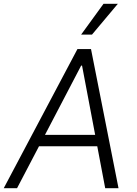

<svg xmlns="http://www.w3.org/2000/svg" viewBox="-37 -984 714 1004"><path d="M52.2 0H-17.4L367.9 -727.3H438.9L582.7 0H513.1L471.6 -219.1H166.9ZM198.2 -278.8H460.6L392 -641H387.4ZM387.1 -802.9 504.3 -964.1H579.2L443.9 -802.9Z"/></svg>

Font: Inter Light  BETA
Style: Italic
Weight: 300
Italic angle: 9.39999°
Designer: Rasmus Andersson
Foundry: rsms
Version: Version 3.011;git-f93a4a705